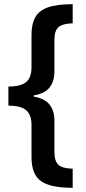

<svg xmlns="http://www.w3.org/2000/svg" viewBox="-20 -735 410 914"><path d="M326 159Q218 159 174 126.5Q130 94 130 14V-141Q130 -187 105.5 -209.5Q81 -232 20 -232V-323Q79 -323 104.5 -344.5Q130 -366 130 -414V-570Q130 -621 148 -653Q166 -685 208.5 -700Q251 -715 326 -715V-624Q280 -623 259.5 -606.5Q239 -590 239 -545V-395Q239 -347 215.5 -318Q192 -289 141 -281V-275Q193 -266 216 -237Q239 -208 239 -161V-12Q239 31 257.5 49Q276 67 326 68Z"/></svg>

Font: Noto Sans Bengali Condensed SemiBold
Style: Regular
Weight: 600
Width: 3
Designer: Joana Ranito - Universal Thirst; Jelle Bosma - Monotype Design Team
Foundry: Universal Thirst ehf.
Version: Version 3.000; ttfautohint (v1.8.4.7-5d5b)